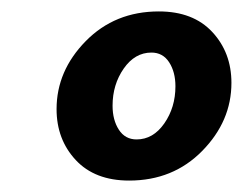

<svg xmlns="http://www.w3.org/2000/svg" viewBox="-20 -750 425 336"><path d="M206 -434Q146 -434 112.5 -470Q79 -506 79 -559Q79 -626 130 -678Q181 -730 258 -730Q318 -730 351.5 -694Q385 -658 385 -605Q385 -538 334 -486Q283 -434 206 -434ZM245 -658Q216 -658 196.5 -630Q177 -602 177 -565Q177 -540 188 -523Q199 -506 219 -506Q248 -506 267.5 -534Q287 -562 287 -599Q287 -624 276 -641Q265 -658 245 -658Z"/></svg>

Font: Cabin
Style: SemiBold Italic
Weight: 600
Designer: Pablo Impallari
Foundry: Pablo Impallari. www.impallari.com Igino Marini. www.ikern.com
Version: Version 1.005